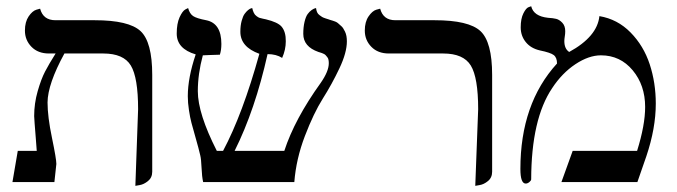

<svg xmlns="http://www.w3.org/2000/svg" viewBox="-20 -585 2175 617"><path d="M415 12.2 423.8 -233.9Q423.8 -335.9 400.4 -374.5Q377 -413.1 312 -413.1H187Q133.3 -314.9 132.8 -255.9Q132.8 -210 147 -142.1Q161.1 -74.2 161.1 -58.1L154.8 0H20L37.1 -100.1H98.1Q97.2 -114.3 95 -141.1Q92.8 -168 91.3 -188Q89.8 -208 89.8 -211.9Q89.8 -252.9 101.1 -292Q112.3 -331.1 124.8 -355Q137.2 -378.9 158.7 -413.1H137.2Q102.1 -413.1 81.1 -434.6Q60.1 -456.1 60.1 -486.8Q60.1 -514.6 72 -532.2Q84 -549.8 96.7 -553.7L108.9 -557.1Q118.7 -520 158.2 -520H284.2Q394 -520 431.6 -485.1Q469.2 -450.2 469.2 -344.2V-33.2Q469.2 -14.2 455.6 -3.2Q441.9 7.8 428.7 9.8Z M1094.7 -452.1Q1094.7 -416 1070.8 -365.5Q1046.9 -314.9 1017.3 -268.1Q987.8 -221.2 959.7 -147.7Q931.6 -74.2 925.8 0H632.8Q628.9 -17.1 627.7 -45.7Q626.5 -74.2 623.5 -85.9Q618.7 -106.9 609.1 -140.4Q599.6 -173.8 595.2 -190.4Q590.8 -207 587.2 -231Q583.5 -254.9 583.5 -275.9Q583.5 -335 608.9 -410.2Q547.9 -428.2 547.9 -477.1Q547.9 -509.3 557.1 -529.5Q566.4 -549.8 575.7 -554.7L584.5 -559.1Q589.4 -541 600.6 -533.4Q611.8 -525.9 642.6 -520Q691.4 -510.3 691.4 -443.8Q691.4 -423.8 686.5 -409.2Q671.4 -409.2 655 -408.2Q638.7 -407.2 631.8 -407.2Q615.7 -347.2 615.7 -292Q615.7 -220.2 676.8 -100.1H696.8Q759.8 -218.3 813.5 -412.1Q752.4 -434.1 752.4 -482.9Q752.4 -502.9 756.6 -518.1Q760.7 -533.2 766.1 -540.5Q771.5 -547.9 777.1 -552.5Q782.7 -557.1 786.6 -558.1L790.5 -559.1Q792.5 -550.3 795.7 -543.7Q798.8 -537.1 804.7 -533Q810.5 -528.8 813.5 -527.8Q816.4 -526.9 825 -524.9Q833.5 -522.9 834.5 -522.9Q872.6 -513.7 884.8 -499.5Q898.9 -482.9 898.4 -452.1Q898.4 -425.3 886.7 -398.9Q867.7 -411.1 839.8 -411.1Q799.8 -231.9 733.9 -100.1H893.6Q926.8 -202.1 1010.7 -318.8Q1036.6 -356 1036.6 -381.8Q1036.6 -387.7 1035.6 -392.8Q1034.7 -397.9 1031.7 -401.4Q1028.8 -404.8 1026.6 -407.5Q1024.4 -410.2 1020 -412.1Q1015.6 -414.1 1014.2 -414.6Q1012.7 -415 1008.3 -416.5L1003.4 -418Q954.6 -435.1 954.6 -476.1Q954.6 -498 958.7 -515.1Q962.9 -532.2 968.8 -540Q974.6 -547.9 981.2 -552.5Q987.8 -557.1 991.7 -558.1L995.6 -559.1Q996.6 -551.3 999 -545.7Q1001.5 -540 1007.1 -536.1Q1012.7 -532.2 1015.1 -530.5Q1017.6 -528.8 1026.1 -525.9Q1034.7 -522.9 1035.6 -522.9L1041 -521Q1046.4 -519 1049.1 -518.6Q1051.8 -518.1 1057.6 -515.6Q1063.5 -513.2 1066.7 -510Q1069.8 -506.8 1074.7 -502.9Q1079.6 -499 1082.5 -494.6Q1085.4 -490.2 1088.6 -483.6Q1091.8 -477.1 1093.3 -469Q1094.7 -460.9 1094.7 -452.1Z M1507.3 12.2 1516.6 -233.9Q1516.6 -335.9 1492.9 -374.5Q1469.2 -413.1 1404.3 -413.1H1229.5Q1194.3 -413.1 1173.3 -434.6Q1152.3 -456.1 1152.3 -486.8Q1152.3 -514.6 1164.3 -532.2Q1176.3 -549.8 1189 -553.7L1201.7 -557.1Q1211.4 -520 1250.5 -520H1376.5Q1486.3 -520 1523.9 -485.1Q1561.5 -450.2 1561.5 -344.2V-33.2Q1561.5 -14.2 1548.1 -3.2Q1534.7 7.8 1521 9.8Z M1906.2 -533.2Q1964.4 -523.4 2006.3 -480.7Q2048.3 -438 2067.9 -378.4Q2087.4 -318.8 2087.4 -252Q2087.4 -172.9 2057.1 -83L2028.3 0H1784.2L1820.3 -100.1H2027.3Q2053.2 -183.1 2053.2 -241.2Q2053.2 -311 2013.2 -359.1Q1973.1 -407.2 1911.1 -407.2Q1872.1 -407.2 1829.1 -378.7Q1786.1 -350.1 1754.4 -301.8Q1687.5 -202.6 1687 -8.8Q1687 -4.9 1681.2 0Q1675.3 4.9 1669.4 4.9Q1652.3 4.9 1652.3 -42Q1652.3 -252 1770 -380.9Q1770 -399.9 1759.5 -408Q1749 -416 1715.3 -422.9Q1685.5 -429.7 1669.4 -450Q1653.3 -470.2 1653.3 -497.1Q1653.3 -524.9 1661.9 -542Q1670.4 -559.1 1678.7 -562L1687 -564.9Q1694.8 -532.7 1741.2 -527.8Q1757.3 -526.9 1767.3 -524.4Q1777.3 -522 1786.9 -512Q1796.4 -502 1796.4 -484.9Q1796.4 -476.1 1794.9 -467.5Q1793.5 -459 1793.5 -453.1Q1793.5 -428.2 1809.1 -418Q1899.4 -467.3 1906.2 -533.2Z"/></svg>

Font: Linux Libertine O
Style: Regular
Weight: 400
Designer: Philipp H. Poll
Foundry: Philipp H. Poll
Version: Version 5.3.0